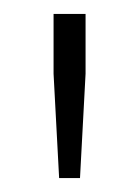

<svg xmlns="http://www.w3.org/2000/svg" viewBox="-20 -708 200 276"><path d="M65 -452 57 -602V-688H103V-602L95 -452Z"/></svg>

Font: Saira SemiCondensed ExtraLight
Style: Regular
Weight: 250
Width: 4
Designer: Hector Gatti with collaboration of the Omnibus-Type team
Foundry: Omnibus-Type
Version: Version 1.101